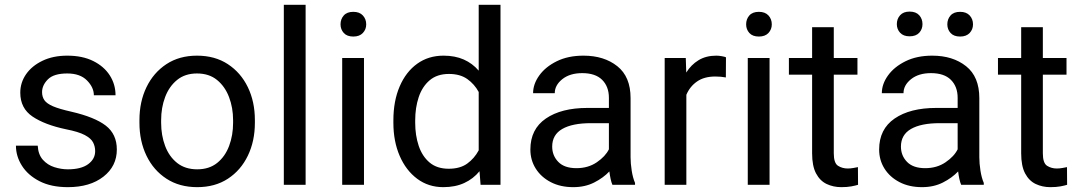

<svg xmlns="http://www.w3.org/2000/svg" viewBox="-20 -770 4501 800"><path d="M376.5 -140.1Q376.5 -159.7 367.9 -176.5Q359.4 -193.4 333.3 -207.3Q307.1 -221.2 254.9 -231.4Q166.5 -250 115.5 -284.4Q64.5 -318.8 64.5 -383.8Q64.5 -425.8 88.6 -460.7Q112.8 -495.6 157 -516.8Q201.2 -538.1 260.3 -538.1Q323.7 -538.1 368.7 -515.6Q413.6 -493.2 437.5 -455.8Q461.4 -418.5 461.4 -373H371.1Q371.1 -405.8 342.5 -434.8Q314 -463.9 260.3 -463.9Q204.1 -463.9 179.7 -439.5Q155.3 -415 155.3 -386.2Q155.3 -366.7 165 -352.5Q174.8 -338.4 200.9 -327.1Q227.1 -315.9 276.9 -304.7Q374.5 -282.2 420.7 -246.6Q466.8 -210.9 466.8 -147Q466.8 -77.6 410.9 -33.9Q355 9.8 262.7 9.8Q192.9 9.8 144.5 -15.1Q96.2 -40 71.3 -79.6Q46.4 -119.1 46.4 -163.1H137.2Q139.2 -126 158.7 -104.2Q178.2 -82.5 206.5 -73.5Q234.9 -64.5 262.7 -64.5Q317.9 -64.5 347.2 -85.9Q376.5 -107.4 376.5 -140.1Z M561 -258.3V-269.5Q561 -346.2 590.3 -406.7Q619.6 -467.3 673.3 -502.7Q727.1 -538.1 800.8 -538.1Q875.5 -538.1 929.4 -502.7Q983.4 -467.3 1012.7 -406.7Q1042 -346.2 1042 -269.5V-258.3Q1042 -182.1 1012.7 -121.3Q983.4 -60.5 929.7 -25.4Q876 9.8 801.8 9.8Q727.5 9.8 673.6 -25.4Q619.6 -60.5 590.3 -121.3Q561 -182.1 561 -258.3ZM651.4 -269.5V-258.3Q651.4 -206.1 668 -161.9Q684.6 -117.7 718 -91.1Q751.5 -64.5 801.8 -64.5Q851.6 -64.5 884.8 -91.1Q918 -117.7 934.6 -161.9Q951.2 -206.1 951.2 -258.3V-269.5Q951.2 -321.3 934.3 -365.5Q917.5 -409.7 884.3 -436.8Q851.1 -463.9 800.8 -463.9Q751 -463.9 717.8 -436.8Q684.6 -409.7 668 -365.5Q651.4 -321.3 651.4 -269.5Z M1253.4 -750V0H1162.6V-750Z M1398.9 -668.5Q1398.9 -690.4 1412.4 -705.6Q1425.8 -720.7 1452.1 -720.7Q1478 -720.7 1491.9 -705.6Q1505.9 -690.4 1505.9 -668.5Q1505.9 -647.5 1491.9 -632.6Q1478 -617.7 1452.1 -617.7Q1425.8 -617.7 1412.4 -632.6Q1398.9 -647.5 1398.9 -668.5ZM1496.6 -528.3V0H1405.8V-528.3Z M1619.1 -258.3V-268.6Q1619.1 -349.1 1645.3 -409.9Q1671.4 -470.7 1718.3 -504.4Q1765.1 -538.1 1828.1 -538.1Q1876 -538.1 1912.4 -522Q1948.7 -505.9 1974.6 -475.6V-750H2065.4V0H1982.4L1978 -56.6Q1952.1 -24.9 1914.6 -7.6Q1877 9.8 1827.1 9.8Q1765.1 9.8 1718.3 -25.1Q1671.4 -60.1 1645.3 -120.6Q1619.1 -181.2 1619.1 -258.3ZM1710 -268.6V-258.3Q1710 -206.1 1724.6 -162.4Q1739.3 -118.7 1770 -92.8Q1800.8 -66.9 1849.6 -66.9Q1897 -66.9 1926.8 -88.4Q1956.5 -109.9 1974.6 -143.6V-386.7Q1957 -419.4 1927 -440.7Q1897 -461.9 1850.6 -461.9Q1801.3 -461.9 1770.3 -435.5Q1739.3 -409.2 1724.6 -365.2Q1710 -321.3 1710 -268.6Z M2531.7 0Q2527.3 -9.8 2524.2 -24.7Q2521 -39.6 2519 -55.7Q2493.7 -28.8 2455.6 -9.5Q2417.5 9.8 2368.7 9.8Q2314.9 9.8 2274.7 -11.2Q2234.4 -32.2 2212.2 -67.6Q2189.9 -103 2189.9 -147Q2189.9 -231.9 2254.4 -276.1Q2318.8 -320.3 2427.7 -320.3H2517.1V-362.3Q2517.1 -409.2 2489 -437.3Q2460.9 -465.3 2405.8 -465.3Q2354.5 -465.3 2323 -440.2Q2291.5 -415 2291.5 -381.8H2201.2Q2201.2 -419.9 2227.1 -455.8Q2252.9 -491.7 2300 -514.9Q2347.2 -538.1 2411.1 -538.1Q2497.1 -538.1 2552.2 -494.1Q2607.4 -450.2 2607.4 -361.3V-115.2Q2607.4 -88.9 2612.1 -59.1Q2616.7 -29.3 2626 -7.8V0ZM2381.8 -69.3Q2430.7 -69.3 2466.6 -93.8Q2502.4 -118.2 2517.1 -147.9V-256.8H2442.4Q2364.7 -256.8 2322.8 -232.7Q2280.8 -208.5 2280.8 -159.2Q2280.8 -121.6 2306.2 -95.5Q2331.5 -69.3 2381.8 -69.3Z M3004.9 -531.2 3004.4 -447.3Q2984.4 -451.2 2960.4 -451.2Q2914.1 -451.2 2884.3 -430.4Q2854.5 -409.7 2839.8 -375V0H2749.5V-528.3H2837.4L2839.4 -467.8Q2859.4 -500 2890.4 -519Q2921.4 -538.1 2964.8 -538.1Q2974.6 -538.1 2987.3 -535.9Q3000 -533.7 3004.9 -531.2Z M3088.9 -668.5Q3088.9 -690.4 3102.3 -705.6Q3115.7 -720.7 3142.1 -720.7Q3168 -720.7 3181.9 -705.6Q3195.8 -690.4 3195.8 -668.5Q3195.8 -647.5 3181.9 -632.6Q3168 -617.7 3142.1 -617.7Q3115.7 -617.7 3102.3 -632.6Q3088.9 -647.5 3088.9 -668.5ZM3186.5 -528.3V0H3095.7V-528.3Z M3552.7 -528.3V-459H3454.1V-130.9Q3454.1 -90.3 3471.9 -79.1Q3489.7 -67.9 3512.2 -67.9Q3523.4 -67.9 3535.9 -70.1Q3548.3 -72.3 3554.7 -73.7L3555.2 0Q3544.4 3.4 3527.1 6.6Q3509.8 9.8 3485.4 9.8Q3452.1 9.8 3424.3 -3.4Q3396.5 -16.6 3380.1 -47.6Q3363.8 -78.6 3363.8 -131.3V-459H3267.1V-528.3H3363.8V-656.7H3454.1V-528.3Z M3984.9 0Q3980.5 -9.8 3977.3 -24.7Q3974.1 -39.6 3972.2 -55.7Q3946.8 -28.8 3908.7 -9.5Q3870.6 9.8 3821.8 9.8Q3768.1 9.8 3727.8 -11.2Q3687.5 -32.2 3665.3 -67.6Q3643.1 -103 3643.1 -147Q3643.1 -231.9 3707.5 -276.1Q3772 -320.3 3880.9 -320.3H3970.2V-362.3Q3970.2 -409.2 3942.1 -437.3Q3914.1 -465.3 3858.9 -465.3Q3807.6 -465.3 3776.1 -440.2Q3744.6 -415 3744.6 -381.8H3654.3Q3654.3 -419.9 3680.2 -455.8Q3706.1 -491.7 3753.2 -514.9Q3800.3 -538.1 3864.3 -538.1Q3950.2 -538.1 4005.4 -494.1Q4060.5 -450.2 4060.5 -361.3V-115.2Q4060.5 -88.9 4065.2 -59.1Q4069.8 -29.3 4079.1 -7.8V0ZM3835 -69.3Q3883.8 -69.3 3919.7 -93.8Q3955.6 -118.2 3970.2 -147.9V-256.8H3895.5Q3817.9 -256.8 3775.9 -232.7Q3733.9 -208.5 3733.9 -159.2Q3733.9 -121.6 3759.3 -95.5Q3784.7 -69.3 3835 -69.3ZM3716.8 -669.4Q3716.8 -691.4 3730.5 -706.5Q3744.1 -721.7 3770 -721.7Q3796.4 -721.7 3810.1 -706.5Q3823.7 -691.4 3823.7 -669.4Q3823.7 -648.4 3810.1 -633.5Q3796.4 -618.7 3770 -618.7Q3744.1 -618.7 3730.5 -633.5Q3716.8 -648.4 3716.8 -669.4ZM3927.2 -668.5Q3927.2 -690.4 3940.7 -705.6Q3954.1 -720.7 3980.5 -720.7Q4006.3 -720.7 4020.3 -705.6Q4034.2 -690.4 4034.2 -668.5Q4034.2 -647.5 4020.3 -632.6Q4006.3 -617.7 3980.5 -617.7Q3954.1 -617.7 3940.7 -632.6Q3927.2 -647.5 3927.2 -668.5Z M4423.8 -528.3V-459H4325.2V-130.9Q4325.2 -90.3 4343 -79.1Q4360.8 -67.9 4383.3 -67.9Q4394.5 -67.9 4407 -70.1Q4419.4 -72.3 4425.8 -73.7L4426.3 0Q4415.5 3.4 4398.2 6.6Q4380.9 9.8 4356.4 9.8Q4323.2 9.8 4295.4 -3.4Q4267.6 -16.6 4251.2 -47.6Q4234.9 -78.6 4234.9 -131.3V-459H4138.2V-528.3H4234.9V-656.7H4325.2V-528.3Z"/></svg>

Font: Vazirmatn FD
Style: Regular
Weight: 400
Designer: Saber Rastikerdar
Foundry: Saber Rastikerdar
Version: Version 33.001